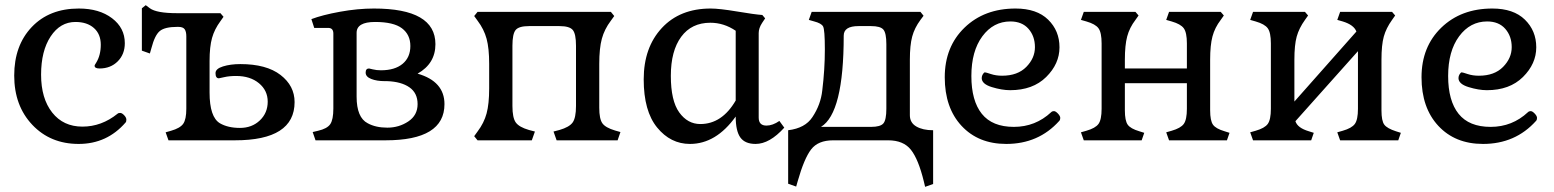

<svg xmlns="http://www.w3.org/2000/svg" viewBox="-20 -543 6013 743"><path d="M435 -103Q438 -106 445 -106Q452 -106 460.5 -97Q469 -88 469 -80Q469 -72 466 -69Q394 14 284.5 14Q175 14 105 -60Q35 -134 35 -250.5Q35 -367 103 -438.5Q171 -510 285 -510Q364 -510 413.5 -472.5Q463 -435 463 -376Q463 -333 435.5 -305.5Q408 -278 365 -278Q346 -278 346 -289Q346 -291 352 -300Q370 -329 370 -370Q370 -411 343.5 -434.5Q317 -458 272 -458Q213 -458 176 -402Q139 -346 139 -254Q139 -162 182 -107.5Q225 -53 299 -53Q373 -53 435 -103Z M791 -307V-185Q791 -90 831 -66Q862 -48 908.5 -48Q955 -48 985.5 -77Q1016 -106 1016 -149.5Q1016 -193 982 -221Q948 -249 894 -249Q867 -249 848 -244.5Q829 -240 827 -240Q814 -240 814 -260Q814 -277 843 -286Q872 -295 910 -295Q1011 -295 1065.5 -253Q1120 -211 1120 -148Q1120 0 889 0H632L621 -31L642 -37Q677 -47 689 -64Q701 -81 701 -122V-402Q701 -421 694.5 -430Q688 -439 670 -439H666Q618 -439 598.5 -423Q579 -407 566 -357L560 -336L529 -347V-511L544 -523L560 -511Q586 -492 665 -492H833L845 -478L833 -461Q810 -430 800.5 -396Q791 -362 791 -307Z M1472 0H1201L1190 -32L1211 -37Q1246 -45 1258 -62.5Q1270 -80 1270 -123V-413Q1270 -435 1250 -435H1196L1185 -469Q1227 -485 1295.5 -497.5Q1364 -510 1427 -510Q1665 -510 1665 -372Q1665 -297 1596 -258Q1700 -228 1700 -140Q1700 0 1472 0ZM1469 -229Q1438 -229 1416.5 -237.5Q1395 -246 1395 -262Q1395 -278 1408 -278Q1409 -278 1423 -274.5Q1437 -271 1454 -271Q1508 -271 1538 -296Q1568 -321 1568 -365Q1568 -409 1535.5 -433.5Q1503 -458 1431.5 -458Q1360 -458 1360 -416V-169Q1360 -88 1403 -66Q1434 -49 1479 -49Q1524 -49 1560 -73Q1596 -97 1596 -140Q1596 -183 1564.5 -205Q1533 -227 1478 -229Z M2145 -442H2027Q1988 -442 1975.5 -427Q1963 -412 1963 -366V-133Q1963 -87 1976 -69Q1989 -51 2027 -40L2050 -34L2038 0H1828L1815 -16L1828 -34Q1853 -67 1863 -104Q1873 -141 1873 -201V-296Q1873 -356 1863 -393Q1853 -430 1828 -463L1815 -481L1828 -497H2344L2357 -481L2344 -463Q2319 -430 2309 -393Q2299 -356 2299 -296V-126Q2299 -83 2311 -66Q2323 -49 2360 -38L2381 -32L2370 0H2134L2122 -34L2145 -40Q2183 -51 2196 -69Q2209 -87 2209 -133V-366Q2209 -412 2196.5 -427Q2184 -442 2145 -442Z M2650 14Q2575 14 2523 -49.5Q2471 -113 2471 -236Q2471 -359 2541 -434.5Q2611 -510 2730 -510Q2764 -510 2832.5 -498.5Q2901 -487 2930 -485L2941 -472L2929 -454Q2916 -434 2916 -415V-88Q2916 -57 2946 -57Q2970 -57 2996 -75L3015 -49Q2958 14 2904 14Q2863 14 2845 -11Q2827 -36 2827 -92Q2751 14 2650 14ZM2690 -63Q2774 -63 2827 -154V-424Q2781 -455 2729 -455Q2656 -455 2616 -400.5Q2576 -346 2576 -249.5Q2576 -153 2608.5 -108Q2641 -63 2690 -63Z M3501 -312V-97Q3501 -68 3526 -53.5Q3551 -39 3591 -39V169L3560 180L3555 159Q3534 73 3505 36.5Q3476 0 3417 0H3204Q3146 0 3119 35Q3092 70 3067 158L3061 179L3030 168V-39Q3096 -47 3124 -90Q3156 -138 3162 -193Q3172 -274 3172 -351.5Q3172 -429 3165 -441Q3158 -453 3131 -460L3110 -466L3121 -497H3542L3554 -482L3542 -466Q3519 -435 3510 -401.5Q3501 -368 3501 -312ZM3351 -52Q3387 -52 3398.5 -65.5Q3410 -79 3410 -122V-372Q3410 -415 3398.5 -428.5Q3387 -442 3351 -442H3302Q3245 -442 3245 -405Q3245 -105 3157 -52Z M3874 14Q3766 14 3701 -56Q3636 -126 3636 -244Q3636 -362 3712.5 -436Q3789 -510 3910 -510Q3992 -510 4036 -467Q4080 -424 4080 -360Q4080 -296 4028.5 -245Q3977 -194 3889 -194Q3857 -194 3818 -206Q3779 -218 3779 -241Q3779 -249 3783.5 -256Q3788 -263 3791.5 -263Q3795 -263 3814.5 -256.5Q3834 -250 3858 -250Q3918 -250 3951.5 -284Q3985 -318 3985 -360.5Q3985 -403 3960 -431.5Q3935 -460 3890 -460Q3824 -460 3781.5 -402.5Q3739 -345 3739 -249Q3739 -153 3779.5 -102.5Q3820 -52 3903.5 -52Q3987 -52 4048 -109Q4052 -113 4058.5 -113Q4065 -113 4074 -103.5Q4083 -94 4083 -86.5Q4083 -79 4079 -75Q3999 14 3874 14Z M4573 -122V-221H4333V-116Q4333 -76 4344 -60.5Q4355 -45 4389 -35L4408 -29L4398 0H4174L4163 -31L4184 -37Q4219 -47 4231 -63.5Q4243 -80 4243 -122V-375Q4243 -417 4231 -433.5Q4219 -450 4184 -460L4163 -466L4174 -497H4374L4386 -483L4374 -466Q4351 -436 4342 -402Q4333 -368 4333 -312V-278H4573V-375Q4573 -417 4561 -433.5Q4549 -450 4514 -460L4493 -466L4504 -497H4704L4716 -483L4704 -466Q4681 -436 4672 -402Q4663 -368 4663 -312V-116Q4663 -76 4674 -60.5Q4685 -45 4719 -35L4738 -29L4728 0H4504L4493 -31L4514 -37Q4549 -47 4561 -63.5Q4573 -80 4573 -122Z M5235 -122V-345L4993 -74Q5001 -48 5045 -35L5064 -29L5054 0H4829L4818 -31L4839 -37Q4874 -47 4886 -63.5Q4898 -80 4898 -122V-375Q4898 -417 4886 -433.5Q4874 -450 4839 -460L4818 -466L4829 -497H5030L5042 -483L5030 -466Q5007 -434 4998 -401.5Q4989 -369 4989 -312V-150L5229 -421Q5219 -447 5176 -460L5155 -466L5166 -497H5367L5379 -483L5367 -466Q5344 -434 5335 -401.5Q5326 -369 5326 -312V-116Q5326 -75 5337 -60.5Q5348 -46 5382 -35L5401 -29L5391 0H5166L5155 -31L5176 -37Q5211 -47 5223 -63.5Q5235 -80 5235 -122Z M5719 14Q5611 14 5546 -56Q5481 -126 5481 -244Q5481 -362 5557.5 -436Q5634 -510 5755 -510Q5837 -510 5881 -467Q5925 -424 5925 -360Q5925 -296 5873.5 -245Q5822 -194 5734 -194Q5702 -194 5663 -206Q5624 -218 5624 -241Q5624 -249 5628.5 -256Q5633 -263 5636.5 -263Q5640 -263 5659.5 -256.5Q5679 -250 5703 -250Q5763 -250 5796.5 -284Q5830 -318 5830 -360.5Q5830 -403 5805 -431.5Q5780 -460 5735 -460Q5669 -460 5626.5 -402.5Q5584 -345 5584 -249Q5584 -153 5624.5 -102.5Q5665 -52 5748.5 -52Q5832 -52 5893 -109Q5897 -113 5903.5 -113Q5910 -113 5919 -103.5Q5928 -94 5928 -86.5Q5928 -79 5924 -75Q5844 14 5719 14Z"/></svg>

Font: Gabriela
Style: Regular
Weight: 400
Designer: Eduardo Rodriguez Tunni
Foundry: Eduardo Rodriguez Tunni
Version: Version 1.003